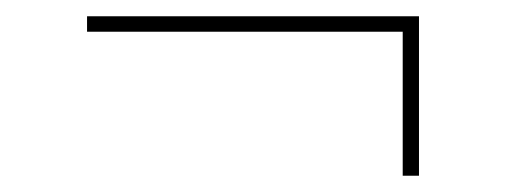

<svg xmlns="http://www.w3.org/2000/svg" viewBox="-20 -370 622 236"><path d="M475 -154V-331H87V-350H495V-154Z"/></svg>

Font: Literata 72pt Medium
Style: Regular
Weight: 500
Designer: Latin by Veronika Burian and Jose Scaglione. Greek by Irene Vlachou. Cyrillic by Vera Evstafieva.
Foundry: TypeTogether
Version: Version 3.002